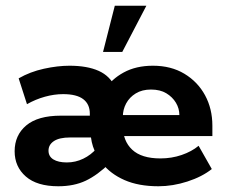

<svg xmlns="http://www.w3.org/2000/svg" viewBox="-20 -639 790 669"><path d="M183 10Q109 10 70 -24Q31 -58 31 -112Q31 -168 71.5 -202Q112 -236 192 -236H311L293 -206V-243Q293 -276 270 -293.5Q247 -311 200 -311Q169 -311 136.5 -302Q104 -293 74 -276L45 -366Q85 -389 133 -399.5Q181 -410 222 -410Q284 -410 324 -392Q364 -374 382 -334L345 -326Q368 -363 411 -386.5Q454 -410 513 -410Q576 -410 622.5 -382Q669 -354 694.5 -307Q720 -260 720 -201V-165H357V-238H605Q605 -261 593 -281Q581 -301 559.5 -314Q538 -327 506 -327Q475 -327 453 -313.5Q431 -300 419.5 -278.5Q408 -257 408 -232V-201Q408 -148 440.5 -117.5Q473 -87 539 -87Q578 -87 613 -99Q648 -111 672 -131L718 -50Q684 -23 633 -6.5Q582 10 532 10Q463 10 414 -11.5Q365 -33 336 -70L363 -71Q320 -29 279 -9.5Q238 10 183 10ZM213 -73Q243 -73 270 -86Q297 -99 317 -122V-100Q309 -113 304 -128.5Q299 -144 297 -160H224Q187 -160 168 -147.5Q149 -135 149 -114Q149 -94 166 -83.5Q183 -73 213 -73ZM339 -458 380 -619H490L406 -458Z"/></svg>

Font: Rokkitt
Style: Bold
Weight: 700
Designer: Vernon Adams
Foundry: Vernon Adams
Version: Version 3.103